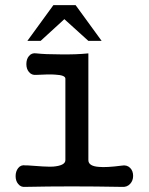

<svg xmlns="http://www.w3.org/2000/svg" viewBox="-20 -731 582 750"><path d="M235.4 -423.8V-105.5Q235.4 -84 186.5 -80.1Q157.2 -79.1 86.9 -85H79.1Q61.5 -87.9 50.8 -74.2Q41 -61.5 41 -43Q41 -24.4 50.8 -12.7Q61.5 1 79.1 -1Q168.9 -2.9 259.8 -2.9Q350.6 -2.9 455.1 -1Q475.6 1 488.3 -12.7Q500 -25.4 500 -43.9Q500 -63.5 488.3 -75.2Q475.6 -87.9 455.1 -84Q395.5 -76.2 366.2 -79.1Q325.2 -82 325.2 -105.5V-522.5Q277.3 -517.6 215.8 -518.6Q156.2 -518.6 122.1 -522.5Q103.5 -525.4 92.8 -511.7Q83 -500 83 -480.5Q83 -461.9 92.8 -450.2Q103.5 -436.5 122.1 -438.5Q171.9 -441.4 195.3 -439.5Q235.4 -437.5 235.4 -423.8ZM138.7 -571.3 231.4 -656.2 325.2 -571.3H377L275.4 -710.9H188.5L86.9 -571.3Z"/></svg>

Font: Gungsuh
Style: Regular
Weight: 400
Version: Version 2.21